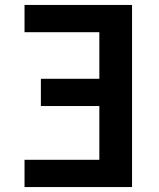

<svg xmlns="http://www.w3.org/2000/svg" viewBox="-20 -755 640 775"><path d="M79 0V-110H381V-327H145V-437H381V-625H79V-735H513V0Z"/></svg>

Font: Iosevka Extrabold Extended
Style: Regular
Weight: 800
Width: 7
Monospace: yes
Designer: Belleve Invis
Foundry: Belleve Invis
Version: Version 32.5.0; ttfautohint (v1.8.4)